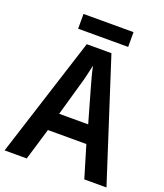

<svg xmlns="http://www.w3.org/2000/svg" viewBox="-156 -972 919 1075"><g transform="rotate(20 303.5 -434.5)"><path d="M475 0 418 -190H189L132 0H0L229 -716H376L607 0ZM335 -490Q328 -514 318 -551.5Q308 -589 303 -615Q297 -587 288 -549.5Q279 -512 272 -490L217 -297H390ZM452 -869V-781H154V-869Z"/></g></svg>

Font: Noto Sans SemiCondensed SemiBold
Style: Regular
Weight: 600
Width: 4
Designer: Monotype Design Team
Foundry: Monotype Imaging Inc.
Version: Version 2.013; ttfautohint (v1.8.4.7-5d5b)